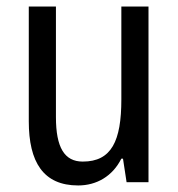

<svg xmlns="http://www.w3.org/2000/svg" viewBox="-20 -557 545 587"><path d="M434 -537H351V-253C351 -126 321 -63 233 -63C177 -63 151 -106 151 -199V-537H68V-186C68 -62 112 10 219 10C275 10 324 -18 351 -72H356L367 0H434Z"/></svg>

Font: Noto Sans Condensed
Style: Regular
Weight: 400
Width: 3
Designer: Monotype Design Team
Foundry: Monotype Imaging Inc.
Version: Version 2.013